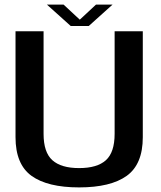

<svg xmlns="http://www.w3.org/2000/svg" viewBox="-20 -811 702 835"><path d="M324 4Q461 4 531 -46.2Q601 -96.5 601 -214.5V-675H478.5V-229Q478.5 -148.5 440.5 -114.2Q402.5 -80 324 -80Q246 -80 207.8 -114.2Q169.5 -148.5 169.5 -229V-675H47.5V-214.5Q47.5 -96.5 117.2 -46.2Q187 4 324 4ZM287.5 -698H366L469.5 -791H397.5L327 -725.5L256.5 -791H184Z"/></svg>

Font: Anybody Thin Medium
Style: Regular
Weight: 500
Version: Version 1.113;gftools[0.9.25]